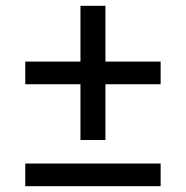

<svg xmlns="http://www.w3.org/2000/svg" viewBox="-20 -641 640 661"><path d="M343 -159V-351H533V-429H343V-621H257V-429H67V-351H257V-159ZM533 0V-78H67V0Z"/></svg>

Font: IBM Plex Thai Text
Style: Regular
Weight: 450
Designer: Mike Abbink, Paul van der Laan, Pieter van Rosmalen, Ben Mitchell, Mark Frömberg
Foundry: Bold Monday
Version: Version 1.0